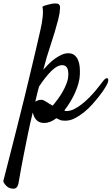

<svg xmlns="http://www.w3.org/2000/svg" viewBox="-125 -706 668 1148"><path d="M493.2 -223.6Q501 -233.4 507.8 -236.8Q514.6 -240.2 518.6 -237.3Q522.5 -234.4 522.5 -226.1Q522.5 -217.8 516.6 -205.1Q512.7 -196.3 500.5 -176.8Q488.3 -157.2 469.2 -132.8Q450.2 -108.4 426.8 -82Q403.3 -55.7 376.5 -34.2Q349.6 -12.7 321.8 1.5Q293.9 15.6 266.6 15.6Q253.9 15.6 246.6 14.6Q239.3 13.7 233.9 11.2Q228.5 8.8 223.6 6.3Q218.8 3.9 211.9 1Q194.3 14.6 175.8 22Q157.2 29.3 139.6 29.3Q123 29.3 110.8 23.9Q98.6 18.6 90.8 9.3Q83 0 78.1 -11.2Q73.2 -22.5 70.3 -33.2Q69.3 -29.3 68.8 -26.4Q68.4 -23.4 67.4 -18.6Q55.7 28.3 43 89.8Q32.2 142.6 17.1 218.3Q2 293.9 -14.6 390.6Q-20.5 417 -35.6 420.9Q-50.8 424.8 -70.3 417Q-77.1 414.1 -84 408.2Q-89.8 403.3 -95.7 396Q-101.6 388.7 -105.5 377.9Q-78.1 273.4 -59.1 196.3Q-40 119.1 -26.4 67.4Q-11.7 6.8 -1 -34.2Q7.8 -67.4 20 -118.2Q32.2 -168.9 45.9 -225.6Q59.6 -282.2 73.2 -339.8Q86.9 -397.5 98.1 -445.8Q109.4 -494.1 116.7 -526.9Q124 -559.6 125 -567.4Q127.9 -585.9 129.9 -603.5Q131.8 -619.1 131.8 -635.7Q131.8 -652.3 128.9 -666Q136.7 -670.9 146.5 -673.8Q156.2 -676.8 165 -678.7Q175.8 -681.6 185.5 -683.6Q196.3 -685.5 205.1 -685.5Q212.9 -685.5 219.7 -684.1Q226.6 -682.6 228.5 -677.7Q234.4 -672.9 233.9 -658.2Q233.4 -643.6 231.4 -627.9Q227.5 -609.4 222.7 -587.9Q203.1 -512.7 178.7 -440.4Q154.3 -368.2 133.8 -289.1Q148.4 -305.7 166 -323.2Q183.6 -340.8 203.1 -355Q222.7 -369.1 243.2 -378.4Q263.7 -387.7 283.2 -387.7Q305.7 -387.7 319.8 -376.5Q334 -365.2 341.8 -346.7Q349.6 -328.1 351.6 -305.2Q353.5 -282.2 352.5 -259.8Q351.6 -235.4 344.2 -208Q336.9 -180.7 324.2 -152.3Q311.5 -124 294.9 -96.7Q278.3 -69.3 259.8 -45.9Q262.7 -43.9 264.6 -43Q266.6 -42 272.5 -42Q294.9 -42 318.4 -53.7Q341.8 -65.4 364.7 -83.5Q387.7 -101.6 408.7 -123Q429.7 -144.5 446.8 -164.6Q463.9 -184.6 475.6 -200.7Q487.3 -216.8 493.2 -223.6ZM190.4 -74.2Q205.1 -91.8 221.2 -113.8Q237.3 -135.7 250.5 -159.2Q263.7 -182.6 272.9 -207Q282.2 -231.4 283.2 -253.9Q285.2 -283.2 276.4 -299.8Q267.6 -316.4 247.1 -316.4Q216.8 -316.4 181.2 -280.8Q145.5 -245.1 108.4 -188.5Q103.5 -171.9 98.1 -149.9Q92.8 -127.9 85.9 -97.7Q93.8 -103.5 103.5 -106.4Q113.3 -109.4 123 -109.4Q133.8 -109.4 150.4 -98.1Q167 -86.9 190.4 -74.2Z"/></svg>

Font: Satisfy
Style: Regular
Weight: 400
Designer: Font Diner, Inc
Foundry: Font Diner, Inc
Version: Version 1.001